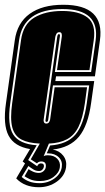

<svg xmlns="http://www.w3.org/2000/svg" viewBox="-28 -619 441 805"><path d="M135 166Q75 166 40 129L77 66L67 58L98 6Q32 -5 8 -50.5Q-16 -96 -3 -186L34 -450Q44 -523 96.5 -561Q149 -599 237 -599Q412 -599 391 -450L370 -299H207L204 -279H367L354 -187Q341 -92 303 -46Q265 0 193 8Q221 13 237 33.5Q253 54 249 82Q244 118 211 142Q178 166 135 166ZM138 149Q173 149 200 129.5Q227 110 231 82Q235 57 218.5 40.5Q202 24 174 24H168L182 -9Q253 -14 288 -54.5Q323 -95 336 -187L346 -261H194L174 -116Q172 -108 168 -108Q161 -108 163 -116L212 -465Q214 -476 219 -476Q225 -476 223 -465L202 -317H354L373 -450Q391 -581 234 -581Q70 -581 52 -450L15 -186Q2 -95 27.5 -55Q53 -15 126 -10L90 52L128 78Q130 72 134.5 69Q139 66 143 66Q158 66 156 80Q155 87 149.5 92.5Q144 98 136 98Q123 98 113 92Q103 86 91 77L63 123Q76 135 94.5 142Q113 149 138 149ZM139 140Q113 140 96.5 132Q80 124 75 120L92 90Q98 95 110 100.5Q122 106 135 106Q146 106 154.5 98.5Q163 91 164 81Q167 58 145 58Q133 58 127 66L101 49L139 -17Q91 -19 62 -34Q33 -49 23.5 -85Q14 -121 23 -186L60 -450Q69 -517 115.5 -545Q162 -573 233 -573Q303 -573 339 -545.5Q375 -518 365 -450L347 -325H211L231 -465Q232 -470 230.5 -477Q229 -484 221 -484Q212 -484 208.5 -477Q205 -470 204 -465L155 -117Q154 -112 156.5 -106.5Q159 -101 166 -101Q174 -101 177.5 -106.5Q181 -112 182 -117L201 -253H337L328 -187Q319 -123 301 -87Q283 -51 252.5 -35Q222 -19 177 -17L155 36Q158 34 162 33Q166 32 173 32Q198 32 212 46.5Q226 61 223 82Q220 105 197 122.5Q174 140 139 140Z"/></svg>

Font: Alumni Sans Collegiate One SC
Style: Italic
Weight: 400
Italic angle: -8°
Designer: Robert E. Leuschke
Foundry: Robert E. Leuschke
Version: Version 1.100